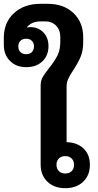

<svg xmlns="http://www.w3.org/2000/svg" viewBox="-50 -978 511 1006"><path d="M421 -115Q421 -59 385.5 -25.5Q350 8 292 8Q234 8 198.5 -26Q163 -60 163 -115V-530Q163 -555 174 -574.5Q185 -594 207 -621Q236 -657 251 -687Q266 -717 266 -761V-784Q266 -821 244 -843.5Q222 -866 187 -866H164Q115 -866 91 -835L92 -834Q102 -836 108 -836Q150 -836 177 -808.5Q204 -781 204 -736Q204 -687 172 -656.5Q140 -626 87 -626Q35 -626 2.5 -658.5Q-30 -691 -30 -743V-780Q-30 -860 23 -909Q76 -958 162 -958H200Q284 -958 335 -909.5Q386 -861 386 -782V-759Q386 -714 373 -682Q360 -650 335 -612Q317 -585 308 -566Q299 -547 299 -525V-233Q354 -232 387.5 -200Q421 -168 421 -115ZM87 -775Q68 -775 57 -764Q46 -753 46 -735Q46 -716 57 -705Q68 -694 87 -694Q106 -694 117 -705Q128 -716 128 -735Q128 -753 117 -764Q106 -775 87 -775ZM338 -115Q338 -135 325.5 -147.5Q313 -160 292 -160Q271 -160 258.5 -147.5Q246 -135 246 -115Q246 -94 258.5 -81.5Q271 -69 292 -69Q313 -69 325.5 -81.5Q338 -94 338 -115Z"/></svg>

Font: Stavian Bold
Style: Bold
Weight: 700
Version: Version 1.000; ttfautohint (v1.6)